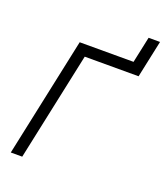

<svg xmlns="http://www.w3.org/2000/svg" viewBox="-155 -969 919 1072"><g transform="rotate(20 304.5 -432.5)"><path d="M37 0H105L242 -644H562L576 -710L609 -865H541L508 -710H188Z"/></g></svg>

Font: Geist Light
Style: Italic
Weight: 300
Italic angle: -12°
Designer: Basement.studio, Andrés Briganti, Mateo Zaragoza
Foundry: Basement.studio, Vercel, Andrés Briganti, Guido Ferreyra, Mateo Zaragoza
Version: Version 1.500